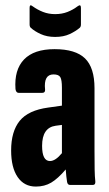

<svg xmlns="http://www.w3.org/2000/svg" viewBox="-20 -681 401 707"><path d="M112 6Q69 6 45 -29Q21 -64 21 -127Q21 -197 52.5 -236Q84 -275 158 -285L208 -292V-358Q208 -387 202 -397Q196 -407 177 -407Q140 -407 146 -351Q147 -339 135 -339H49Q39 -339 37 -353Q32 -424 68.5 -462Q105 -500 181 -500Q258 -500 293 -466Q328 -432 328 -356V-127Q328 -83 328.5 -56.5Q329 -30 331 -13Q332 0 322 0H238Q229 0 227 -11Q224 -29 222 -57Q193 -23 168.5 -8.5Q144 6 112 6ZM135 -144Q135 -88 164 -88Q184 -88 208 -117V-221L185 -218Q135 -211 135 -144ZM183 -545Q153 -545 130 -555.5Q107 -566 93 -579Q89 -583 89 -591V-652Q89 -667 100 -658Q118 -645 138.5 -637Q159 -629 183 -629Q208 -629 228.5 -637Q249 -645 266 -658Q278 -667 278 -652V-591Q278 -583 274 -579Q259 -566 236.5 -555.5Q214 -545 183 -545Z"/></svg>

Font: Sofia Sans Extra Condensed ExtraBold
Style: Regular
Weight: 800
Designer: Botio Nikoltchev, Ani Petrova
Foundry: lettersoup
Version: Version 4.101; ttfautohint (v1.8.4.7-5d5b)